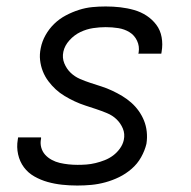

<svg xmlns="http://www.w3.org/2000/svg" viewBox="-20 -562 590 594"><path d="M219 12Q195 12 172 9.5Q149 7 127.5 1Q106 -5 86.5 -16Q67 -27 54 -44.5Q41 -62 36 -84.5Q31 -107 35 -130L36 -137H107V-133Q104 -119 107.5 -106Q111 -93 119.5 -83.5Q128 -74 140 -67.5Q152 -61 165 -58Q178 -55 192 -53.5Q206 -52 220 -52Q234 -52 247.5 -53Q261 -54 275.5 -57.5Q290 -61 304 -66.5Q318 -72 330 -81Q342 -90 351 -102.5Q360 -115 363 -129Q367 -148 360 -164.5Q353 -181 340.5 -193Q328 -205 311 -212Q294 -219 277.5 -224.5Q261 -230 244 -235.5Q227 -241 211 -248.5Q195 -256 180 -265Q165 -274 152.5 -285.5Q140 -297 129.5 -311Q119 -325 112.5 -341.5Q106 -358 104 -376Q102 -394 106 -413Q110 -434 121 -453.5Q132 -473 148 -488.5Q164 -504 184 -514.5Q204 -525 224.5 -531.5Q245 -538 265.5 -540Q286 -542 307 -542Q330 -542 352 -539.5Q374 -537 395 -531Q416 -525 433.5 -513.5Q451 -502 463.5 -485.5Q476 -469 480 -447Q484 -425 480 -402L479 -396H408L409 -400Q412 -419 404 -436Q396 -453 380.5 -462.5Q365 -472 346 -475Q327 -478 307 -478Q288 -478 268 -475Q248 -472 229 -463Q210 -454 195 -437.5Q180 -421 176 -402Q172 -383 179 -366Q186 -349 198.5 -337Q211 -325 227 -318Q243 -311 260 -305.5Q277 -300 294 -294.5Q311 -289 327 -281.5Q343 -274 358 -265Q373 -256 386 -244.5Q399 -233 409 -219Q419 -205 425.5 -189Q432 -173 434 -154.5Q436 -136 433 -117Q428 -96 416.5 -75.5Q405 -55 387 -39.5Q369 -24 348.5 -14Q328 -4 306 2Q284 8 262.5 10Q241 12 219 12Z"/></svg>

Font: Lode Term
Style: Italic
Weight: 400
Italic angle: -11°
Monospace: yes
Designer: Belleve Invis
Foundry: Belleve Invis
Version: Version 29.2.0